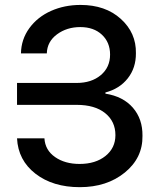

<svg xmlns="http://www.w3.org/2000/svg" viewBox="-20 -756 655 787"><path d="M307.1 11.2Q196.8 11.2 125.5 -43.9Q54.2 -99.1 49.8 -189H162.1Q165 -140.6 205.6 -112.3Q246.1 -84 306.2 -84Q371.6 -84 412.4 -116.7Q453.1 -149.4 453.1 -202.1Q453.1 -258.3 411.1 -292.2Q369.1 -326.2 293.9 -326.2H49.8V-416H293.9Q355 -416 393.1 -448Q431.2 -480 431.2 -532.2Q431.2 -582.5 397.7 -613.8Q364.3 -645 309.1 -645Q253.9 -645 213.6 -615.2Q173.3 -585.4 171.9 -537.1H65.9Q66.9 -594.7 100.3 -640.6Q133.8 -686.5 189 -711.2Q244.1 -735.8 310.1 -735.8Q412.1 -735.8 475.3 -678.5Q538.6 -621.1 537.1 -538.1Q537.6 -478 503.9 -435.1Q470.2 -392.1 412.1 -377V-372.1Q484.4 -360.8 524.7 -314.5Q564.9 -268.1 564 -199.2Q565.4 -108.9 491.7 -48.8Q418 11.2 307.1 11.2Z"/></svg>

Font: Telcell.Market Med
Style: Regular
Weight: 500
Designer: Rasmus Andersson, Sedrak Mkrtchyan
Version: Version 3.019;git-0a5106e0b